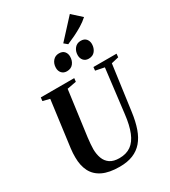

<svg xmlns="http://www.w3.org/2000/svg" viewBox="-276 -1311 1285 1452"><g transform="rotate(-30 367.0 -585.0)"><path d="M666.5 -698 613 -306Q602.5 -226.5 581.8 -167.2Q561 -108 527.2 -68.8Q493.5 -29.5 444.5 -9.8Q395.5 10 328.5 10Q237 10 180.2 -17.5Q123.5 -45 97.2 -96.5Q71 -148 71 -219Q71 -237 71.8 -256.5Q72.5 -276 75.5 -296.5L128.5 -698L68.5 -713L72 -743H364L360.5 -713L280.5 -698L227.5 -302.5Q224.5 -275 222.2 -250Q220 -225 220 -203.5Q220.5 -160 233.8 -124.5Q247 -89 277.2 -68.2Q307.5 -47.5 359 -47.5Q419 -47.5 459.5 -76.2Q500 -105 524.2 -164.5Q548.5 -224 559 -315L605.5 -697.5L528.5 -713L531.5 -743H733.5L730.5 -713ZM343 -815Q315 -815 298.5 -833.2Q282 -851.5 282.5 -880Q283 -915 303.2 -939Q323.5 -963 356.5 -963Q388 -963 403.5 -944.5Q419 -926 418.5 -899.5Q418.5 -864.5 399 -839.8Q379.5 -815 343 -815ZM533.5 -815Q505.5 -815 489.2 -833.2Q473 -851.5 473 -880Q473.5 -915 493.5 -939Q513.5 -963 546.5 -963Q578 -963 593.5 -944.5Q609 -926 609 -899.5Q608.5 -864.5 589.2 -839.8Q570 -815 533.5 -815ZM453 -987.5 423.5 -1012 577.5 -1179.5 659 -1106Q630.5 -1080 594.8 -1058.2Q559 -1036.5 522.2 -1018.8Q485.5 -1001 453 -987.5Z"/></g></svg>

Font: Merriweather 96pt
Style: Bold Italic
Weight: 700
Italic angle: -7.8°
Version: Version 2.101